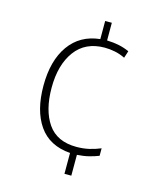

<svg xmlns="http://www.w3.org/2000/svg" viewBox="-111 -802 734 891"><g transform="rotate(15 256.5 -357.0)"><path d="M315 -639Q347 -638 373 -632.5Q399 -627 423 -616L412 -582Q388 -594 362.5 -599Q337 -604 314 -604Q221 -604 172 -537.5Q123 -471 123 -361Q123 -253 167 -189Q211 -125 305 -125Q337 -125 365.5 -131.5Q394 -138 420 -149V-113Q400 -105 374.5 -98.5Q349 -92 317 -90V10H284V-90Q183 -98 133.5 -169.5Q84 -241 84 -360Q84 -481 136 -554Q188 -627 283 -637V-724H315Z"/></g></svg>

Font: Noto Sans Hebrew SemiCondensed ExtraLight
Style: Regular
Weight: 200
Width: 4
Designer: Monotype Design Team
Foundry: Monotype Imaging Inc.
Version: Version 2.004; ttfautohint (v1.8.4.7-5d5b)